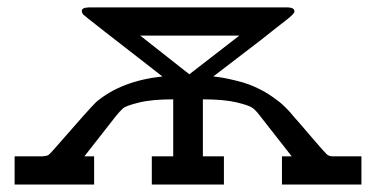

<svg xmlns="http://www.w3.org/2000/svg" viewBox="-20 -492 1004 512"><path d="M19 0V-75.2H94.2Q105.5 -76.2 109.1 -78.6Q112.8 -81.1 123 -92.8Q225.1 -210 236.8 -220.2Q303.7 -276.4 413.1 -288.1Q209 -446.3 202.1 -453.1Q198.2 -458 198.2 -462.9Q198.2 -471.7 216.8 -472.2H749Q765.1 -471.2 765.1 -461.9V-460.9Q765.1 -455.1 740.2 -436Q727.1 -426.3 678.2 -387.2Q605 -331.1 548.8 -288.1Q569.8 -286.1 590.3 -281.5Q610.8 -276.9 626.5 -272.5Q642.1 -268.1 658 -261Q673.8 -253.9 684.3 -248Q694.8 -242.2 707.5 -233.2Q720.2 -224.1 726.6 -219Q732.9 -213.9 742.9 -203.9Q752.9 -193.8 755.9 -189.9Q758.8 -186 766.8 -177Q774.9 -168 775.9 -167Q793 -147 816.9 -119.1Q844.7 -86.9 850.8 -81.1Q856.9 -75.2 866.2 -75.2Q868.2 -75.2 869.1 -75.2H943.8V0H731.9V-75.2H757.8L674.8 -181.2Q663.6 -196.3 654.3 -203.6Q645 -210.9 611.1 -219Q577.1 -227.1 521 -227.1V-75.2H577.1V0H384.8V-75.2H441.9V-227.1Q384.8 -227.1 350.3 -218.5Q315.9 -210 307.9 -202.9Q299.8 -195.8 288.1 -181.2L205.1 -75.2H231V0ZM354 -397 484.9 -293.9 618.2 -397Z"/></svg>

Font: CMU Concrete
Style: Bold
Weight: 700
Version: Version 0.7.0